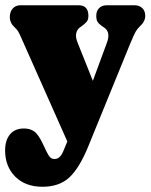

<svg xmlns="http://www.w3.org/2000/svg" viewBox="-34 -468 575 733"><path d="M207.5 109.5 223 72 47 -324Q39.5 -341 35.2 -348.2Q31 -355.5 22 -363.5Q3.5 -380.5 3.5 -402.5Q3.5 -423.5 14.8 -435.8Q26 -448 45 -448H265.5Q303.5 -448 303.5 -407.5Q303.5 -392.5 296.5 -384.5Q289.5 -376.5 277.5 -368L270 -362.5Q260.5 -355.5 257 -341Q253.5 -326.5 262.5 -304.5L320.5 -159.5L374 -304.5Q389.5 -345.5 363.5 -363L356 -368Q343.5 -376.5 338.5 -384.5Q333.5 -392.5 333.5 -407.5Q333.5 -426.5 344.5 -437.2Q355.5 -448 374.5 -448H478.5Q497.5 -448 509 -437.2Q520.5 -426.5 520.5 -407.5Q520.5 -386 500 -367.5Q490 -358 483.5 -346.5Q477 -335 461.5 -297.5L302.5 92Q268.5 175 230 210Q191.5 245 128.5 245Q62.5 245 24 206.2Q-14.5 167.5 -14.5 106Q-14.5 68 4 45.2Q22.5 22.5 57.5 22.5Q80 22.5 96.2 33.5Q112.5 44.5 130.5 83L143 109.5Q151.5 127 158 133Q164.5 139 174.5 139Q195.5 139 207.5 109.5Z"/></svg>

Font: Fraunces 144pt SuperSoft Black
Style: Regular
Weight: 900
Version: Version 1.000;[b76b70a41]